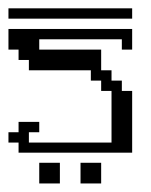

<svg xmlns="http://www.w3.org/2000/svg" viewBox="-20 -361 357 454"><path d="M72.8 72.8V23.9H121.6V72.8ZM170.4 72.8V23.9H219.2V72.8ZM23.9 0V-23.9H0V-48.3H23.9V-72.8H72.8V-48.3H48.3V-23.9H243.7V-146H219.2V-170.4H194.8V-194.8H48.3V-219.2H23.9V-243.7H0V-292.5H292.5V-243.7H268.1V-268.1H72.8V-243.7H219.2V-194.8H243.7V-170.4H268.1V-146H292.5V0ZM0 -316.9V-341.3H292.5V-316.9Z"/></svg>

Font: FS Mondwest Regular
Style: Regular
Weight: 400
Designer: NZWStudios2024
Foundry: https://fontstruct.com
Version: Version 1.0